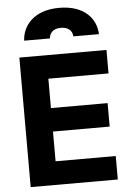

<svg xmlns="http://www.w3.org/2000/svg" viewBox="-65 -1054 718 1100"><g transform="rotate(-5 294.5 -504.5)"><path d="M66 0H567V-135H221V-306H547V-441H221V-610H567V-745H66ZM102 -839H250C253 -874 277 -894 317 -894C358 -894 382 -874 385 -839H532C529 -925 466 -1009 317 -1009C169 -1009 105 -921 102 -839Z"/></g></svg>

Font: Mluvka ExtraBold
Style: Regular
Weight: 800
Designer: Modified by Jiří Krblich, Original typeface by Gumpita Rahayu
Foundry: Gumpita Rahayu & Jiří Krblich
Version: Version 2.000;Glyphs 3.1.1 (3134)